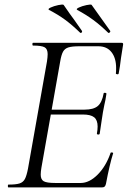

<svg xmlns="http://www.w3.org/2000/svg" viewBox="-20 -810 554 830"><path d="M16 -12Q49 -12 64.5 -17Q80 -22 87.5 -36Q95 -50 101 -81L183 -544Q186 -564 186 -576Q186 -598 173 -605.5Q160 -613 123 -613Q120 -613 120 -619Q120 -625 123 -625H506Q514 -625 512 -616L503 -559Q499 -523 493 -492Q492 -488 486 -489Q480 -490 481 -493Q482 -501 482 -516Q482 -559 462 -584.5Q442 -610 405 -610H323Q291 -610 275.5 -605Q260 -600 252.5 -586.5Q245 -573 240 -543L159 -85Q156 -67 156 -55Q156 -34 169 -26.5Q182 -19 219 -19H329Q366 -19 402 -55Q438 -91 458 -149Q459 -152 464.5 -151Q470 -150 469 -147Q454 -100 438 -15Q436 -7 432.5 -3.5Q429 0 422 0H16Q14 0 14 -6Q14 -12 16 -12ZM399 -233Q402 -250 402 -263Q402 -291 387 -303Q372 -315 338 -315H174L177 -336H345Q384 -336 402.5 -351.5Q421 -367 428 -406Q428 -409 434 -409Q436 -409 438.5 -407.5Q441 -406 440 -404Q436 -376 431 -356L425 -325L419 -286Q419 -283 411 -232Q410 -228 404 -228.5Q398 -229 399 -233ZM314 -767Q307 -771 321 -777.5Q335 -784 354 -788Q373 -792 376 -789L456 -677L457 -675Q457 -672 453.5 -669Q450 -666 447 -669Q414 -701 383.5 -723.5Q353 -746 314 -767ZM192 -767Q185 -771 199 -777.5Q213 -784 232 -788Q251 -792 255 -789Q285 -745 301 -724L334 -677Q335 -676 335 -674Q335 -671 332 -668.5Q329 -666 326 -669Q292 -702 261.5 -724.5Q231 -747 192 -767Z"/></svg>

Font: Cormorant Garamond
Style: Italic
Weight: 400
Italic angle: -10°
Designer: Christian Thalmann (Catharsis Fonts)
Foundry: Catharsis Fonts
Version: Version 4.000